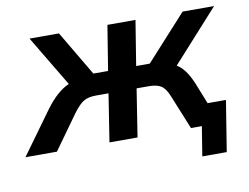

<svg xmlns="http://www.w3.org/2000/svg" viewBox="-119 -605 1082 835"><g transform="rotate(-10 422.0 -187.5)"><path d="M-48 0 89 -189Q141 -259 193 -281L59 -505H189L306 -307H371L403 -505H527L495 -307H555L735 -505H874L669 -278Q707 -256 735 -189L773 -94H854L818 130H710L731 0H683L621 -152Q607 -187 588 -199Q569 -211 534 -211H480L447 0H323L356 -211H301Q267 -211 246.5 -199Q226 -187 200 -152L91 0Z"/></g></svg>

Font: Mulish
Style: Bold Italic
Weight: 700
Italic angle: -9°
Designer: Vernon Adams
Foundry: Vernon Adams
Version: Version 3.603; ttfautohint (v1.8.3)